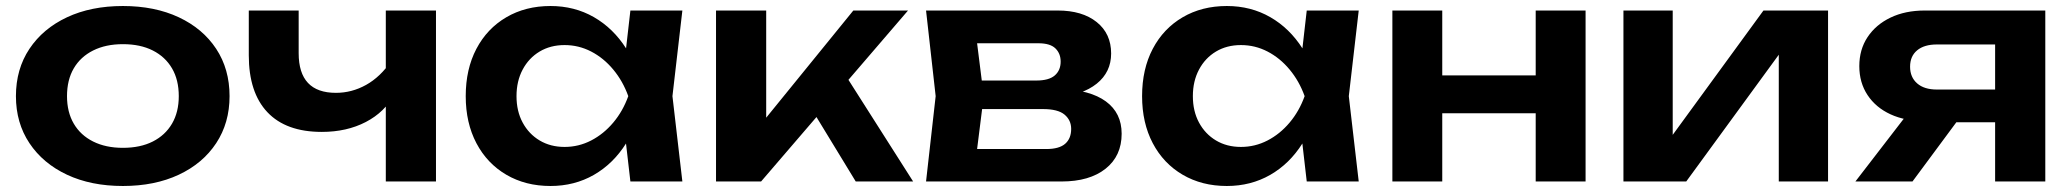

<svg xmlns="http://www.w3.org/2000/svg" viewBox="-20 -604 6890 639"><path d="M389 15Q283 15 203 -22.5Q123 -60 78 -127.5Q33 -195 33 -284Q33 -374 78 -441.5Q123 -509 203 -546.5Q283 -584 389 -584Q495 -584 575 -546.5Q655 -509 699.5 -441.5Q744 -374 744 -284Q744 -195 699.5 -127.5Q655 -60 575 -22.5Q495 15 389 15ZM389 -112Q447 -112 488.5 -133Q530 -154 552.5 -192.5Q575 -231 575 -284Q575 -338 552.5 -376.5Q530 -415 488.5 -436Q447 -457 389 -457Q332 -457 290 -436Q248 -415 225.5 -376.5Q203 -338 203 -284Q203 -231 225.5 -192.5Q248 -154 290 -133Q332 -112 389 -112Z M1051 -165Q932 -165 870 -230.5Q808 -296 808 -420V-569H974V-427Q974 -295 1098 -295Q1151 -295 1198.5 -321.5Q1246 -348 1282 -401L1292 -290Q1261 -231 1197.5 -198Q1134 -165 1051 -165ZM1264 0V-569H1431V0Z M2078 0 2054 -208 2081 -284 2054 -359 2078 -569H2251L2218 -284L2251 0ZM2122 -284Q2106 -194 2063.5 -126.5Q2021 -59 1956.5 -22Q1892 15 1812 15Q1729 15 1665 -22.5Q1601 -60 1565.5 -127.5Q1530 -195 1530 -284Q1530 -374 1565.5 -441.5Q1601 -509 1665 -546.5Q1729 -584 1812 -584Q1892 -584 1956.5 -547Q2021 -510 2064 -442.5Q2107 -375 2122 -284ZM1699 -284Q1699 -234 1719.5 -196Q1740 -158 1776 -136.5Q1812 -115 1859 -115Q1906 -115 1947.5 -136.5Q1989 -158 2021 -196Q2053 -234 2071 -284Q2053 -334 2021 -372.5Q1989 -411 1947.5 -432.5Q1906 -454 1859 -454Q1812 -454 1776 -432.5Q1740 -411 1719.5 -372.5Q1699 -334 1699 -284Z M2363 0V-569H2530V-135L2481 -152L2820 -569H3002L2513 0ZM2828 0 2658 -279 2781 -374 3019 0Z M3062 0 3094 -284 3062 -569H3500Q3582 -569 3630 -530.5Q3678 -492 3678 -426Q3678 -364 3630 -325.5Q3582 -287 3496 -280L3508 -308Q3608 -305 3660.5 -266.5Q3713 -228 3713 -159Q3713 -85 3659.5 -42.5Q3606 0 3513 0ZM3223 -37 3159 -108H3462Q3505 -108 3525 -125.5Q3545 -143 3545 -175Q3545 -204 3523 -222.5Q3501 -241 3451 -241H3193V-336H3429Q3471 -336 3490.5 -353Q3510 -370 3510 -399Q3510 -426 3492.5 -443Q3475 -460 3436 -460H3160L3223 -531L3254 -284Z M4329 0 4305 -208 4332 -284 4305 -359 4329 -569H4502L4469 -284L4502 0ZM4373 -284Q4357 -194 4314.5 -126.5Q4272 -59 4207.5 -22Q4143 15 4063 15Q3980 15 3916 -22.5Q3852 -60 3816.5 -127.5Q3781 -195 3781 -284Q3781 -374 3816.5 -441.5Q3852 -509 3916 -546.5Q3980 -584 4063 -584Q4143 -584 4207.5 -547Q4272 -510 4315 -442.5Q4358 -375 4373 -284ZM3950 -284Q3950 -234 3970.5 -196Q3991 -158 4027 -136.5Q4063 -115 4110 -115Q4157 -115 4198.5 -136.5Q4240 -158 4272 -196Q4304 -234 4322 -284Q4304 -334 4272 -372.5Q4240 -411 4198.5 -432.5Q4157 -454 4110 -454Q4063 -454 4027 -432.5Q3991 -411 3970.5 -372.5Q3950 -334 3950 -284Z M4614 -569H4780V0H4614ZM5091 -569H5257V0H5091ZM4709 -353H5156V-227H4709Z M5383 0V-569H5547V-88L5506 -99L5849 -569H6064V0H5900V-490L5941 -478L5592 0Z M6668 -306V-197H6388L6386 -201Q6321 -201 6272 -223.5Q6223 -246 6195.5 -287.5Q6168 -329 6168 -384Q6168 -439 6195.5 -480.5Q6223 -522 6272 -545.5Q6321 -569 6386 -569H6787V0H6620V-525L6670 -456H6426Q6384 -456 6360.5 -436.5Q6337 -417 6337 -382Q6337 -347 6360.5 -326.5Q6384 -306 6426 -306ZM6542 -266 6345 0H6155L6360 -266Z"/></svg>

Font: Unbounded Medium
Style: Regular
Weight: 500
Designer: Luke Prowse, Jean-Baptiste Morizot, Fátima Lázaro, Florian Runge
Foundry: NaN
Version: Version 1.700